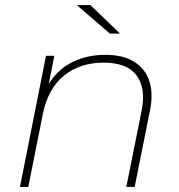

<svg xmlns="http://www.w3.org/2000/svg" viewBox="-20 -740 710 760"><path d="M397 -523Q468 -523 512 -495Q556 -467 571.5 -418Q587 -369 574 -304L513 0H480L541 -304Q558 -391 520.5 -441.5Q483 -492 390 -492Q296 -492 232.5 -440Q169 -388 149 -286L92 0H59L162 -519H195L173 -408Q206 -460 253 -487Q316 -523 397 -523ZM415 -607 284 -720H338L455 -607Z"/></svg>

Font: Montserrat Thin ExtraLight
Style: Italic
Weight: 250
Italic angle: -11.3°
Version: Version 9.000